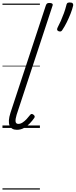

<svg xmlns="http://www.w3.org/2000/svg" viewBox="-20 -1039 614 1559"><path d="M117 15Q73 15 58 -19.5Q43 -54 65 -123L352 -994Q356 -1006 362 -1010.5Q368 -1015 382 -1015Q398 -1015 404.5 -1009Q411 -1003 406 -991L115 -107Q104 -71 106.5 -52Q109 -33 129 -33Q146 -33 163 -44Q180 -55 195.5 -71.5Q211 -88 223 -104Q229 -112 235 -113.5Q241 -115 250 -109Q260 -102 261.5 -95Q263 -88 258 -81Q243 -59 221.5 -36.5Q200 -14 174 0.5Q148 15 117 15ZM457 -785Q446 -789 444 -796.5Q442 -804 448 -816Q460 -838 473.5 -868.5Q487 -899 499 -932Q511 -965 518 -994Q520 -1005 525 -1012Q530 -1019 546 -1019Q564 -1019 570 -1012Q576 -1005 574 -994Q567 -963 552.5 -926.5Q538 -890 521 -856Q504 -822 487 -797Q483 -789 476 -785Q469 -781 457 -785ZM0 490H304V500H0ZM0 -20H304V0H0ZM0 -505H304V-500H0ZM0 -1010H304V-1000H0Z"/></svg>

Font: Playwrite AU TAS Guides
Style: Regular
Weight: 400
Designer: Veronika Burian, José Scaglione
Foundry: TypeTogether
Version: Version 1.003